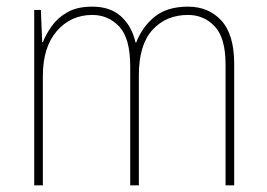

<svg xmlns="http://www.w3.org/2000/svg" viewBox="-20 -624 803 578"><path d="M546 -604Q608 -604 646.5 -562Q685 -520 685 -432V-66H659V-430Q659 -510 626.5 -544.5Q594 -579 546 -579Q480 -579 439 -534Q398 -489 398 -397V-66H372V-424Q372 -509 339 -544Q306 -579 258 -579Q193 -579 151 -530.5Q109 -482 109 -395V-66H83V-594H103L107 -497H109Q118 -520 135.5 -545Q153 -570 182.5 -587Q212 -604 258 -604Q312 -604 344.5 -574.5Q377 -545 388 -496H390Q408 -543 445.5 -573.5Q483 -604 546 -604Z"/></svg>

Font: Noto Sans Malayalam UI SemiCondensed Thin
Style: Regular
Weight: 100
Width: 4
Designer: Jelle Bosma - Monotype Design Team
Foundry: Monotype Imaging Inc.
Version: Version 2.104; ttfautohint (v1.8.4.7-5d5b)